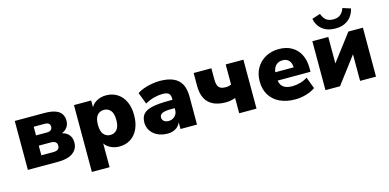

<svg xmlns="http://www.w3.org/2000/svg" viewBox="-80 -1206 3780 1864"><g transform="rotate(-15 1809.5 -274.5)"><path d="M60 0V-492H356Q426 -492 468 -476.5Q510 -461 528 -432Q546 -403 546 -364Q546 -318 515.5 -287Q485 -256 434 -248V-263Q481 -260 509.5 -243.5Q538 -227 551.5 -201Q565 -175 565 -140Q565 -76 514 -38Q463 0 364 0ZM223 -103H343Q375 -103 390.5 -115Q406 -127 406 -152Q406 -176 390.5 -188Q375 -200 343 -200H223ZM223 -303H334Q359 -303 373 -314.5Q387 -326 387 -347Q387 -369 373 -379.5Q359 -390 334 -390H223Z M655 180V-492H828V-403H819Q833 -448 877.5 -475.5Q922 -503 979 -503Q1043 -503 1091.5 -472Q1140 -441 1167 -384Q1194 -327 1194 -246Q1194 -167 1167 -109Q1140 -51 1091.5 -20Q1043 11 979 11Q924 11 880 -15Q836 -41 821 -83H833V180ZM923 -120Q963 -120 989 -150Q1015 -180 1015 -246Q1015 -313 989 -342.5Q963 -372 923 -372Q882 -372 856 -342.5Q830 -313 830 -246Q830 -180 856 -150Q882 -120 923 -120Z M1464 11Q1407 11 1363.5 -10Q1320 -31 1295.5 -67.5Q1271 -104 1271 -151Q1271 -205 1299 -236Q1327 -267 1389 -280.5Q1451 -294 1554 -294H1609V-210H1554Q1525 -210 1503.5 -207Q1482 -204 1468 -197.5Q1454 -191 1447 -181Q1440 -171 1440 -158Q1440 -135 1456.5 -120Q1473 -105 1504 -105Q1529 -105 1548.5 -116Q1568 -127 1580 -146.5Q1592 -166 1592 -192V-308Q1592 -344 1573.5 -359Q1555 -374 1510 -374Q1472 -374 1426 -362Q1380 -350 1336 -325L1291 -442Q1317 -460 1355.5 -474Q1394 -488 1437.5 -495.5Q1481 -503 1518 -503Q1600 -503 1653.5 -479.5Q1707 -456 1733.5 -407.5Q1760 -359 1760 -283V0H1594V-93H1600Q1595 -61 1577 -38Q1559 -15 1530 -2Q1501 11 1464 11Z M2184 0V-153Q2158 -144 2134 -140Q2110 -136 2087 -136Q2011 -136 1960 -161.5Q1909 -187 1883.5 -237Q1858 -287 1858 -361V-492H2036V-377Q2036 -342 2044.5 -320Q2053 -298 2072.5 -288Q2092 -278 2124 -278Q2140 -278 2154.5 -281Q2169 -284 2180 -290V-492H2358V0Z M2747 11Q2657 11 2591.5 -20.5Q2526 -52 2491 -110Q2456 -168 2456 -247Q2456 -323 2489.5 -380.5Q2523 -438 2581.5 -470.5Q2640 -503 2715 -503Q2790 -503 2844 -472Q2898 -441 2927.5 -383.5Q2957 -326 2957 -249V-210H2605V-294H2827L2811 -281Q2811 -335 2788 -361.5Q2765 -388 2723 -388Q2692 -388 2669.5 -373.5Q2647 -359 2635 -331Q2623 -303 2623 -261V-252Q2623 -205 2636.5 -176Q2650 -147 2679 -133.5Q2708 -120 2752 -120Q2790 -120 2831.5 -131.5Q2873 -143 2905 -165L2949 -48Q2911 -21 2856 -5Q2801 11 2747 11Z M3051 0V-492H3211V-189H3183L3413 -492H3559V0H3399V-304H3427L3197 0ZM3303 -553Q3243 -553 3202 -573.5Q3161 -594 3137.5 -628Q3114 -662 3108 -702L3191 -729Q3207 -684 3233.5 -664Q3260 -644 3305 -644Q3350 -644 3376.5 -666.5Q3403 -689 3416 -728L3496 -702Q3486 -658 3461 -624.5Q3436 -591 3396 -572Q3356 -553 3303 -553Z"/></g></svg>

Font: Nunito Sans 12pt Black
Style: Regular
Weight: 900
Designer: Vernon Adams
Foundry: Vernon Adams
Version: Version 3.101;gftools[0.9.27]